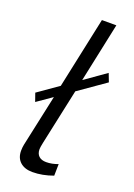

<svg xmlns="http://www.w3.org/2000/svg" viewBox="-142 -786 591 848"><g transform="rotate(20 153.5 -362.0)"><path d="M120.1 -100.1Q120.1 -79.1 132.3 -67.6Q144.5 -56.2 167 -56.2Q193.8 -56.2 222.2 -66.9L221.2 -12.2Q171.4 5.9 125 5.9Q87.9 5.9 66.9 -13.2Q45.9 -32.2 45.9 -65.9Q45.9 -80.6 48.8 -95.2L101.1 -337.9L30.8 -289.1L17.1 -328.1L112.8 -395L184.1 -730H252L192.9 -451.2L292 -521L307.1 -481.9L181.2 -394L125 -131.8Q120.1 -108.4 120.1 -100.1Z"/></g></svg>

Font: Rawline
Style: Italic
Weight: 400
Italic angle: -12°
Designer: Matt McInerney, Pablo Impallari, Rodrigo Fuenzalida
Foundry: Matt McInerney, Pablo Impallari, Rodrigo Fuenzalida
Version: Version 4.020;PS 004.020;hotconv 1.0.88;makeotf.lib2.5.64775